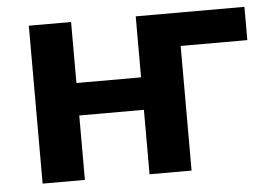

<svg xmlns="http://www.w3.org/2000/svg" viewBox="-44 -596 916 653"><g transform="rotate(-5 414.5 -269.5)"><path d="M76.2 -539.1H220.5V-330.8H441.2V-539.1H812.3V-425.5H584.7V0H441.2V-220H220.5V0H76.2Z"/></g></svg>

Font: Min Sans VF VF
Style: Regular
Weight: 400
Designer: Jinseong-Kim, NotoSansCJK, Nunito
Foundry: Jinseong-Kim
Version: Version 1.420;Glyphs 3.1.2 (3151)